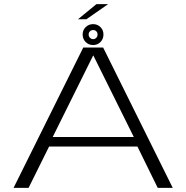

<svg xmlns="http://www.w3.org/2000/svg" viewBox="-20 -907 900 927"><path d="M45.5 0H118L217 -199.5H643.5L741.5 0H814L478 -677.5H382ZM234.5 -245.5 429.5 -638.5H431L626 -245.5ZM429.5 -689.5Q451 -689.5 465.2 -704.2Q479.5 -719 479.5 -740.5Q479.5 -761.5 465.2 -776Q451 -790.5 429.5 -790.5Q408 -790.5 393.5 -776Q379 -761.5 379 -740.5Q379 -719 393.5 -704.2Q408 -689.5 429.5 -689.5ZM429.5 -718Q421 -718 414.5 -724.5Q408 -731 408 -740.5Q408 -750 414.5 -756Q421 -762 429.5 -762Q438.5 -762 444.8 -756Q451 -750 451 -740.5Q451 -731 444.8 -724.5Q438.5 -718 429.5 -718ZM356.5 -814H397L502 -887H445.5Z"/></svg>

Font: Anybody Expanded Light
Style: Regular
Weight: 300
Width: 7
Version: Version 1.113;gftools[0.9.25]